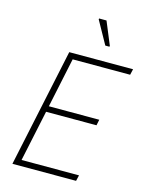

<svg xmlns="http://www.w3.org/2000/svg" viewBox="-133 -996 830 1078"><g transform="rotate(15 282.0 -457.0)"><path d="M47 0 193 -688H564L556 -654H222L161 -365H454L447 -331H154L91 -34H425L417 0ZM379 -776 305 -909 306 -914H349L404 -781L403 -776Z"/></g></svg>

Font: Saira Semi Condensed Thin
Style: Italic
Weight: 100
Width: 4
Italic angle: -12°
Designer: Hector Gatti with collaboration of the Omnibus-Type team
Foundry: Omnibus-Type
Version: Version 1.001; ttfautohint (v1.8)